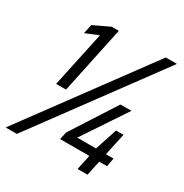

<svg xmlns="http://www.w3.org/2000/svg" viewBox="-176 -814 899 939"><g transform="rotate(30 274.0 -344.0)"><path d="M92 -308 159 -621 86 -591 97 -643 188 -686H228L148 -308ZM-15 0 492 -688H555L48 0ZM391 0 409 -84H244L253 -126L415 -378H477L313 -132H419L460 -257H502L475 -132H518L509 -84H465L447 0Z"/></g></svg>

Font: Saira SemiCondensed
Style: Italic
Weight: 400
Width: 4
Italic angle: -12°
Designer: Hector Gatti with collaboration of the Omnibus-Type team
Foundry: Omnibus-Type
Version: Version 1.101